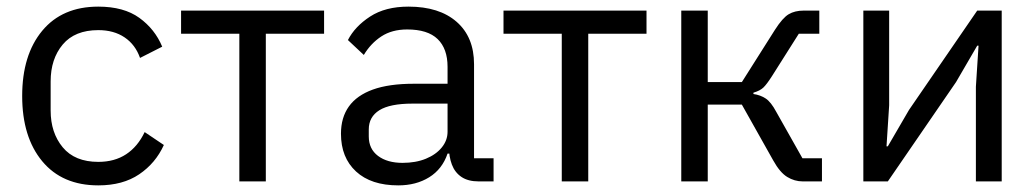

<svg xmlns="http://www.w3.org/2000/svg" viewBox="-20 -548 3131 580"><path d="M277 12Q168 12 107.5 -61Q47 -134 47 -258Q47 -382 107.5 -455Q168 -528 277 -528Q354 -528 401 -494Q448 -460 470 -407L403 -373Q389 -413 356.5 -435Q324 -457 277 -457Q206 -457 169.5 -413.5Q133 -370 133 -302V-214Q133 -147 169.5 -103Q206 -59 277 -59Q326 -59 361 -82Q396 -105 417 -149L475 -110Q450 -55 400.5 -21.5Q351 12 277 12Z M703 0V-446H527V-516H959V-446H783V0Z M1471 0H1426Q1394 0 1374 -13.5Q1354 -27 1345 -51Q1336 -75 1336 -106V-113L1367 -84H1332Q1316 -37 1276.5 -12.5Q1237 12 1183 12Q1101 12 1055.5 -30Q1010 -72 1010 -144Q1010 -193 1034 -226.5Q1058 -260 1106.5 -277.5Q1155 -295 1230 -295H1332V-346Q1332 -401 1302 -430Q1272 -459 1210 -459Q1164 -459 1132 -438Q1100 -417 1079 -382L1031 -427Q1052 -468 1098 -498Q1144 -528 1214 -528Q1307 -528 1359.5 -482Q1412 -436 1412 -354V-70H1471ZM1332 -235H1226Q1158 -235 1126 -215Q1094 -195 1094 -157V-136Q1094 -98 1122 -77Q1150 -56 1196 -56Q1236 -56 1266.5 -68.5Q1297 -81 1314.5 -102.5Q1332 -124 1332 -150Z M1677 0V-446H1501V-516H1933V-446H1757V0Z M2038 0V-516H2118V-300H2221L2321 -458Q2344 -494 2362.5 -505Q2381 -516 2408 -516H2455V-446H2393L2312 -318Q2296 -293 2286 -283.5Q2276 -274 2256 -268V-264Q2277 -261 2293 -250.5Q2309 -240 2325 -210L2404 -70H2463V0H2405Q2380 0 2358 -13.5Q2336 -27 2316 -63L2221 -232H2118V0Z M2588 0V-516H2666V-230L2658 -106H2662L2726 -216L2932 -516H3006V0H2928V-286L2936 -410H2932L2868 -300L2662 0Z"/></svg>

Font: IBM Plex Sans
Style: Regular
Weight: 400
Designer: Mike Abbink, Paul van der Laan, Pieter van Rosmalen
Foundry: Bold Monday
Version: Version 3.201